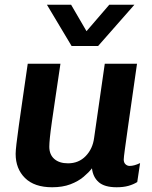

<svg xmlns="http://www.w3.org/2000/svg" viewBox="-20 -780 640 810"><path d="M200 10Q125 10 85.5 -29Q46 -68 46 -131Q46 -144 49.5 -174Q53 -204 59.5 -250.5Q66 -297 75.5 -362.5Q85 -428 97 -511H235Q223 -430 214 -369.5Q205 -309 199 -267Q193 -225 190.5 -199.5Q188 -174 188 -161Q188 -128 209 -109.5Q230 -91 267 -91Q312 -91 341.5 -121.5Q371 -152 377 -198L422 -511H558Q548 -440 538 -371Q528 -302 520 -245Q512 -188 507 -151.5Q502 -115 502 -107Q502 -94 509.5 -87Q517 -80 527 -80Q546 -80 571 -92L559 -12Q543 -2 522 4Q501 10 472 10Q421 10 396.5 -11.5Q372 -33 368 -70Q355 -53 332.5 -34Q310 -15 277 -2.5Q244 10 200 10ZM547 -760 394 -586H282L178 -760H280L372 -602H305L441 -760Z"/></svg>

Font: Chivo Mono Medium SemiBold
Style: Italic
Weight: 600
Italic angle: -8.05°
Monospace: yes
Version: Version 1.008